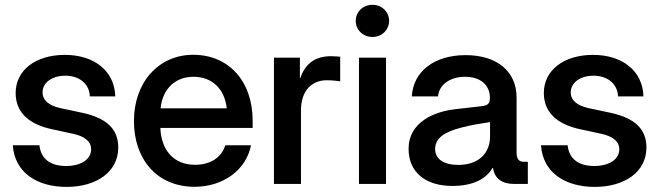

<svg xmlns="http://www.w3.org/2000/svg" viewBox="-20 -751 2691 784"><path d="M252 12.2C374 12.2 462.9 -49.3 462.9 -148.4C462.9 -223.1 417 -268.6 315.9 -290.5L226.1 -309.6C181.2 -319.8 153.8 -340.3 153.8 -374C153.8 -411.6 189.9 -441.9 247.1 -441.9C306.6 -441.9 345.7 -405.8 346.7 -357.4H450.7C447.8 -461.9 364.3 -526.9 245.1 -526.9C124 -526.9 43.9 -463.4 43.9 -371.1C43.9 -293.9 95.2 -244.1 192.9 -223.1L279.3 -204.6C323.2 -194.8 352.1 -174.8 352.1 -141.6C352.1 -101.6 313 -73.2 249.5 -73.2C184.6 -73.2 146.5 -103.5 141.1 -157.7H32.2C40 -46.4 130.9 12.2 252 12.2Z M774.4 11.7C892.1 11.7 985.4 -57.6 1004.9 -157.7H899.9C885.7 -110.4 841.8 -78.1 776.4 -78.1C688.5 -78.1 638.2 -138.7 634.8 -228.5H1011.7V-258.3C1011.7 -417 916 -527.3 769 -527.3C627 -527.3 526.9 -414.1 526.9 -256.8C526.9 -101.1 620.6 11.7 774.4 11.7ZM635.7 -308.6C644 -387.7 694.8 -437.5 770 -437.5C846.2 -437.5 897.5 -387.7 905.8 -308.6Z M1098.6 0H1209V-300.3C1209 -383.3 1255.4 -423.3 1313.5 -423.3C1337.4 -423.3 1360.8 -420.4 1369.1 -418.9V-519.5C1360.4 -520 1346.7 -521.5 1331.1 -521.5C1264.6 -521.5 1225.1 -488.8 1206.1 -431.6H1204.6V-515.6H1098.6Z M1445.8 0H1556.2V-515.6H1445.8ZM1501 -600.1C1539.1 -600.1 1568.8 -628.9 1568.8 -666C1568.8 -702.6 1539.1 -731.4 1501 -731.4C1462.4 -731.4 1432.6 -702.6 1432.6 -666C1432.6 -628.9 1462.4 -600.1 1501 -600.1Z M1827.1 8.3C1919.4 8.3 1968.8 -25.9 1991.2 -65.4H1993.2C1999.5 -22 2029.3 0 2078.1 0H2135.3V-90.3H2120.1C2097.7 -90.3 2089.4 -101.6 2089.4 -129.9V-353C2089.4 -458.5 2010.7 -525.9 1881.3 -525.9C1750.5 -525.9 1667 -457 1661.6 -357.4H1768.6C1772.5 -403.8 1815.9 -437.5 1879.4 -437.5C1942.9 -437.5 1980.5 -402.8 1980.5 -351.6C1980.5 -329.6 1973.1 -320.8 1950.2 -317.9C1920.9 -314.9 1882.8 -310.5 1835.9 -304.7C1752.9 -294.9 1648.4 -252 1648.4 -143.6C1648.4 -42 1724.1 8.3 1827.1 8.3ZM1851.1 -77.6C1793 -77.6 1756.8 -101.1 1756.8 -142.6C1756.8 -188.5 1797.4 -212.9 1863.8 -230C1906.2 -241.2 1943.4 -246.6 1981 -252.4V-192.4C1981 -129.9 1938.5 -77.6 1851.1 -77.6Z M2408.7 12.2C2530.8 12.2 2619.6 -49.3 2619.6 -148.4C2619.6 -223.1 2573.7 -268.6 2472.7 -290.5L2382.8 -309.6C2337.9 -319.8 2310.5 -340.3 2310.5 -374C2310.5 -411.6 2346.7 -441.9 2403.8 -441.9C2463.4 -441.9 2502.4 -405.8 2503.4 -357.4H2607.4C2604.5 -461.9 2521 -526.9 2401.9 -526.9C2280.8 -526.9 2200.7 -463.4 2200.7 -371.1C2200.7 -293.9 2252 -244.1 2349.6 -223.1L2436 -204.6C2480 -194.8 2508.8 -174.8 2508.8 -141.6C2508.8 -101.6 2469.7 -73.2 2406.2 -73.2C2341.3 -73.2 2303.2 -103.5 2297.9 -157.7H2189C2196.8 -46.4 2287.6 12.2 2408.7 12.2Z"/></svg>

Font: Raveo Display Display Medium
Style: Regular
Weight: 500
Designer: Jakub Foglar, Rasmus Andersson (Inter)
Foundry: Jakubfoglar.com
Version: Version 1.100;Glyphs 3.2.3 (3260)